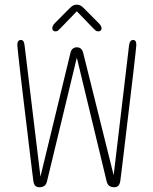

<svg xmlns="http://www.w3.org/2000/svg" viewBox="-20 -796 659 826"><path d="M150 9.5Q137.5 9.5 131.5 3Q125.5 -3.5 123.5 -17.5Q122.5 -25 118.2 -59Q114 -93 107.8 -144.5Q101.5 -196 94.5 -255.5Q87.5 -315 80.2 -374.2Q73 -433.5 67.2 -483.5Q61.5 -533.5 58 -565.5Q54.5 -597.5 54.5 -602Q54.5 -613.5 58.5 -618.8Q62.5 -624 69.5 -624Q77.5 -624 81 -618Q84.5 -612 86 -599L154 -36L283 -568Q286 -580.5 293 -586.5Q300 -592.5 310.5 -592.5Q321 -592.5 328 -586.5Q335 -580.5 338 -568L469 -42L535 -599Q536.5 -612 540.8 -618Q545 -624 553 -624Q560 -624 563.2 -618.8Q566.5 -613.5 566.5 -602Q566.5 -598.5 563 -567Q559.5 -535.5 553.8 -485.8Q548 -436 540.8 -376.5Q533.5 -317 526.5 -257Q519.5 -197 513.2 -145.2Q507 -93.5 502.8 -59.2Q498.5 -25 497.5 -17.5Q495.5 -4.5 489.5 2.5Q483.5 9.5 471.5 9.5H471Q458.5 9.5 450.2 3.5Q442 -2.5 439 -15L310.5 -548L182 -15Q179 -2.5 170.8 3.5Q162.5 9.5 150.5 9.5ZM405 -696Q417 -684 417 -674Q417 -668 413 -664.5Q409 -661 402.5 -661Q396 -661 391.5 -664.5Q387 -668 379.5 -676L310.5 -747.5L241 -675.5Q233.5 -667.5 229.2 -664.2Q225 -661 218 -661Q212 -661 208.5 -664.8Q205 -668.5 205 -675Q205 -679.5 207.5 -685Q210 -690.5 215.5 -696L280.5 -761.5Q288.5 -769.5 295.5 -772.8Q302.5 -776 310 -776Q318 -776 325 -772.8Q332 -769.5 340 -761.5Z"/></svg>

Font: Sono ExtraLight Monospace ExtraLight
Style: Regular
Weight: 250
Version: Version 2.112